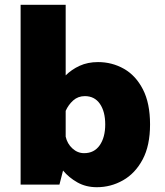

<svg xmlns="http://www.w3.org/2000/svg" viewBox="-20 -770 690 801"><path d="M66 0V-750H254V-455.5Q278.5 -480 312.2 -495.5Q346 -511 389 -511Q447.5 -511 497 -483Q546.5 -455 576.2 -397.2Q606 -339.5 606 -251Q606 -162.5 575 -104.5Q544 -46.5 493.2 -17.8Q442.5 11 384 11Q338.5 11 303 -9Q267.5 -29 243 -58.5L228 0ZM334 -369Q305.5 -369 285.2 -350.8Q265 -332.5 254 -307.5V-200Q260.5 -170.5 282 -150.8Q303.5 -131 331 -131Q373 -131 396 -164Q419 -197 419 -251Q419 -304.5 396.8 -336.8Q374.5 -369 334 -369Z"/></svg>

Font: Trispace ExtraBold
Style: Regular
Weight: 800
Designer: Tyler Finck
Foundry: Etcetera Type Company
Version: Version 1.210; ttfautohint (v1.8.3)